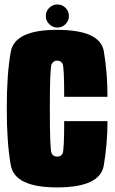

<svg xmlns="http://www.w3.org/2000/svg" viewBox="-20 -812 500 836"><path d="M228.5 4Q415.5 4 431.8 -91.2Q448 -186.5 448 -284.5H259.5Q259.5 -157.5 252.5 -143.8Q245.5 -130 229 -130Q212 -130 204.5 -144.8Q197 -159.5 197 -340Q197 -519 205 -533.5Q213 -548 229 -548Q245.5 -548 252.5 -534Q259.5 -520 259.5 -390.5H448Q448 -494.5 432.2 -588.2Q416.5 -682 228 -682Q44.5 -682 27 -587Q9.5 -492 9.5 -340Q9.5 -188.5 27 -92.2Q44.5 4 228.5 4ZM230 -692Q250.5 -692 265.2 -706.8Q280 -721.5 280 -742Q280 -763 265.5 -777.8Q251 -792.5 230 -792.5Q209 -792.5 194.2 -777.8Q179.5 -763 179.5 -742Q179.5 -721.5 194.5 -706.8Q209.5 -692 230 -692Z"/></svg>

Font: Anybody ExtraCondensed Black
Style: Regular
Weight: 900
Width: 2
Version: Version 1.113;gftools[0.9.25]